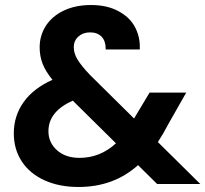

<svg xmlns="http://www.w3.org/2000/svg" viewBox="-20 -733 818 765"><path d="M606 0 530 -75Q433 12 293 12Q216 12 157.5 -14.5Q99 -41 67 -89.5Q35 -138 35 -202Q35 -271 74 -326Q113 -381 189 -415Q162 -448 150 -478.5Q138 -509 138 -544Q138 -592 163 -630.5Q188 -669 234.5 -691Q281 -713 343 -713Q406 -713 451 -689Q496 -665 516.5 -627.5Q537 -590 537 -548Q537 -542 537 -536H401Q401 -538 401 -540Q401 -570 384.5 -587Q368 -604 339 -604Q311 -604 292.5 -587.5Q274 -571 274 -545Q274 -520 289 -495.5Q304 -471 338 -435L514 -261Q516 -263 517 -265Q518 -267 519 -269L576 -364H722L652 -241Q632 -202 609 -167L778 0ZM297 -104Q379 -104 442 -162L270 -332Q173 -289 173 -210Q173 -165 207 -134.5Q241 -104 297 -104Z"/></svg>

Font: Fz Poppins SemBd
Style: Regular
Weight: 600
Designer: Ninad Kale (Devanagari), Jonny Pinhorn (Latin)
Foundry: Indian Type Foundry
Version: Vit hóa bi Vntype.Com & FontZin.Com